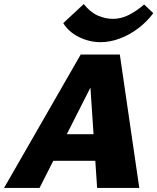

<svg xmlns="http://www.w3.org/2000/svg" viewBox="-51 -927 776 947"><path d="M428 0 391 -556H426L144 0H-31L347 -658H540L636 0ZM111 -134 188 -265H489L525 -134ZM445 -719Q390 -719 339 -744Q288 -769 261 -813L362 -907Q395 -866 432 -850Q469 -834 506 -834Q546 -834 584 -853Q622 -872 660 -905L705 -862Q674 -820 631 -787.5Q588 -755 540 -737Q492 -719 445 -719Z"/></svg>

Font: Ysabeau Infant Black
Style: Italic
Weight: 900
Italic angle: -12°
Designer: Christian Thalmann (Catharsis Fonts)
Version: Version 2.001;gftools[0.9.30]; featfreeze: ss01,ss02,lnum